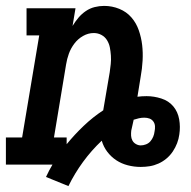

<svg xmlns="http://www.w3.org/2000/svg" viewBox="-27 -558 647 651"><path d="M205 73 129 42Q134 31 139.5 20.5Q145 10 151 0H-7V-92H48L106 -438H63V-530H229L219 -470Q228 -485 239 -498Q250 -511 264 -520.5Q278 -530 294 -534Q310 -538 326 -538Q353 -538 377.5 -528Q402 -518 418.5 -499Q435 -480 443.5 -455.5Q452 -431 455 -405.5Q458 -380 456.5 -352.5Q455 -325 450 -298L439 -230Q446 -231 454 -231.5Q462 -232 470 -232Q495 -232 520 -224Q545 -216 560.5 -197.5Q576 -179 580.5 -153.5Q585 -128 581 -102Q579 -87 573.5 -72.5Q568 -58 559 -44.5Q550 -31 537.5 -20.5Q525 -10 510.5 -3.5Q496 3 481 5.5Q466 8 450 8Q428 8 406.5 2.5Q385 -3 367.5 -14.5Q350 -26 337 -43Q324 -60 318 -81Q283 -48 254.5 -9Q226 30 205 73ZM199 -69Q226 -102 257 -131.5Q288 -161 323 -184L345 -313Q347 -327 348.5 -341Q350 -355 349 -369.5Q348 -384 345.5 -397Q343 -410 336 -421.5Q329 -433 317 -439.5Q305 -446 291 -446Q272 -446 254.5 -436Q237 -426 225 -410Q213 -394 206.5 -376Q200 -358 197 -339L156 -92H199ZM450 -65Q459 -65 468 -68.5Q477 -72 483 -79Q489 -86 492.5 -94.5Q496 -103 497 -112Q497 -112 497 -112Q497 -112 497 -112Q497 -112 497 -112Q497 -112 497 -112Q499 -121 498.5 -130Q498 -139 493 -146Q488 -153 480 -156Q472 -159 462 -159Q453 -159 444 -157Q435 -155 426 -152V-151Q424 -142 422 -133Q420 -124 418 -115Q417 -106 417.5 -97.5Q418 -89 422 -81.5Q426 -74 434 -69.5Q442 -65 450 -65Z"/></svg>

Font: Iosevka Slab SmBdExObl
Style: Regular
Weight: 600
Width: 7
Italic angle: -9°
Monospace: yes
Designer: Belleve Invis
Foundry: Belleve Invis
Version: Version 11.1.0; ttfautohint (v1.8.3)